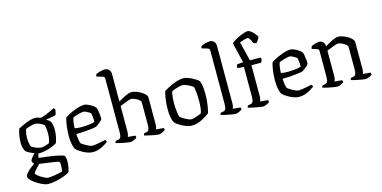

<svg xmlns="http://www.w3.org/2000/svg" viewBox="-89 -1299 3977 1998"><g transform="rotate(-15 1899.5 -300.0)"><path d="M225 200Q210 200 186 191Q162 182 135.5 167.5Q109 153 85.5 135.5Q62 118 47.5 100.5Q33 83 33 69Q33 54 50 34Q67 14 91.5 -6.5Q116 -27 138 -42Q133 -48 127 -58.5Q121 -69 121 -77Q121 -86 132.5 -102Q144 -118 158.5 -134Q173 -150 183 -158L212 -150L199 -89Q207 -87 235 -84Q263 -81 299 -76.5Q335 -72 371.5 -65.5Q408 -59 435.5 -51.5Q463 -44 471 -36Q476 -23 478.5 -8Q481 7 481 22Q481 53 475 85Q469 117 461 136Q449 145 424.5 156Q400 167 367 177Q334 187 297.5 193.5Q261 200 225 200ZM245 137Q264 137 294 133Q324 129 353 123Q382 117 398 111Q402 102 404 82Q406 62 406 49Q406 37 404.5 25Q403 13 399 7Q397 5 377 1Q357 -3 328.5 -7.5Q300 -12 270 -16Q240 -20 218 -23Q196 -26 190 -27Q175 -12 158.5 5.5Q142 23 130.5 37Q119 51 119 57Q119 64 134 77.5Q149 91 170.5 104.5Q192 118 212.5 127.5Q233 137 245 137ZM205 -132Q175 -144 153.5 -153.5Q132 -163 118 -170.5Q104 -178 95 -184.5Q86 -191 82 -197Q73 -211 66.5 -234Q60 -257 60 -287Q60 -334 68 -373Q76 -412 84 -434Q94 -440 115.5 -451Q137 -462 164 -473.5Q191 -485 219.5 -492.5Q248 -500 271 -500Q284 -500 303.5 -495Q323 -490 330 -486Q357 -491 386.5 -502.5Q416 -514 441.5 -526.5Q467 -539 482 -547L498 -536Q498 -519 494 -501.5Q490 -484 486 -474Q465 -467 438 -462Q411 -457 383 -455V-450Q393 -444 403.5 -436Q414 -428 424 -414Q431 -398 435 -376Q439 -354 439 -333Q439 -293 431.5 -255Q424 -217 414 -191Q401 -181 369 -167Q337 -153 294 -142.5Q251 -132 205 -132ZM258 -185Q269 -185 286.5 -189Q304 -193 320.5 -199Q337 -205 342 -208Q350 -222 355.5 -250Q361 -278 361 -307Q361 -339 358 -365Q355 -391 349 -401Q343 -408 325.5 -417.5Q308 -427 288.5 -434Q269 -441 257 -441Q243 -441 222 -436Q201 -431 181.5 -424.5Q162 -418 152 -412Q146 -397 141.5 -372.5Q137 -348 137 -323Q137 -300 139.5 -279Q142 -258 146 -244Q150 -230 154 -224Q159 -218 179 -208.5Q199 -199 221.5 -192Q244 -185 258 -185Z M765 0Q738 0 709.5 -9.5Q681 -19 656 -33Q631 -47 614 -59.5Q597 -72 592 -78Q578 -98 570 -138Q562 -178 562 -222Q562 -263 565.5 -301Q569 -339 575 -370Q581 -401 588 -421Q602 -430 626.5 -443.5Q651 -457 681 -469.5Q711 -482 742 -491Q773 -500 800 -500Q816 -500 840 -489.5Q864 -479 885.5 -464.5Q907 -450 915 -439Q922 -430 926.5 -406.5Q931 -383 933.5 -356Q936 -329 935 -310Q926 -296 911.5 -283.5Q897 -271 882.5 -261Q868 -251 859 -246Q849 -243 817 -238.5Q785 -234 739.5 -230.5Q694 -227 643 -227Q645 -192 650 -162.5Q655 -133 661 -123Q666 -118 680.5 -108.5Q695 -99 713 -89Q731 -79 748 -72.5Q765 -66 777 -66Q789 -66 809 -69Q829 -72 850.5 -76Q872 -80 890 -84Q908 -88 917 -90Q921 -87 925 -80Q929 -73 929 -66Q908 -50 881.5 -34.5Q855 -19 825.5 -9.5Q796 0 765 0ZM719 -282Q745 -282 772.5 -284.5Q800 -287 823 -291Q846 -295 858 -301Q859 -314 857.5 -333.5Q856 -353 854 -370Q852 -387 848 -395Q846 -399 831.5 -408Q817 -417 800.5 -424.5Q784 -432 773 -432Q762 -432 738 -426.5Q714 -421 691 -413.5Q668 -406 658 -399Q653 -386 649.5 -366.5Q646 -347 644 -326.5Q642 -306 642 -289Q654 -286 675.5 -284Q697 -282 719 -282Z M1169 0Q1161 0 1140.5 -3Q1120 -6 1095 -11Q1070 -16 1048 -21Q1026 -26 1014 -30Q1014 -38 1017.5 -44Q1021 -50 1023 -52L1050 -57Q1067 -59 1075.5 -75Q1084 -91 1084 -132V-707Q1084 -715 1080.5 -721.5Q1077 -728 1067 -731L999 -751Q1000 -760 1003 -767.5Q1006 -775 1008 -777Q1018 -782 1036.5 -787.5Q1055 -793 1073.5 -796.5Q1092 -800 1101 -800Q1128 -800 1146 -781.5Q1164 -763 1164 -736V-437Q1186 -451 1213 -465.5Q1240 -480 1265.5 -490Q1291 -500 1309 -500Q1330 -500 1357.5 -490.5Q1385 -481 1410 -466Q1435 -451 1451 -434Q1467 -417 1467 -402V-115Q1467 -94 1463.5 -79.5Q1460 -65 1457 -59L1537 -52Q1539 -49 1541.5 -43.5Q1544 -38 1544 -31Q1538 -24 1524.5 -16.5Q1511 -9 1497 -4.5Q1483 0 1473 0Q1465 0 1445 -3Q1425 -6 1400 -11Q1375 -16 1353 -21Q1331 -26 1320 -30Q1320 -37 1322.5 -42.5Q1325 -48 1328 -52L1355 -57Q1365 -59 1372 -65.5Q1379 -72 1383 -88Q1387 -104 1387 -132V-371Q1387 -381 1375.5 -391.5Q1364 -402 1347 -411.5Q1330 -421 1313.5 -426.5Q1297 -432 1288 -432Q1281 -432 1264 -427Q1247 -422 1227 -414Q1207 -406 1190 -399Q1173 -392 1164 -389V-116Q1164 -95 1160 -80Q1156 -65 1153 -59L1232 -52Q1234 -49 1236 -44Q1238 -39 1238 -31Q1232 -24 1219.5 -17Q1207 -10 1193 -5Q1179 0 1169 0Z M1829 0Q1804 0 1777 -9.5Q1750 -19 1725.5 -32Q1701 -45 1683 -58Q1665 -71 1658 -79Q1643 -98 1635.5 -138.5Q1628 -179 1628 -223Q1628 -264 1631.5 -301Q1635 -338 1641 -369Q1647 -400 1654 -421Q1669 -430 1694 -443.5Q1719 -457 1749 -470Q1779 -483 1810.5 -491.5Q1842 -500 1869 -500Q1887 -500 1910.5 -492Q1934 -484 1958 -472Q1982 -460 2001 -447.5Q2020 -435 2027 -425Q2035 -412 2040 -386.5Q2045 -361 2047 -332Q2049 -303 2049 -278Q2049 -221 2041 -167.5Q2033 -114 2023 -81Q2010 -71 1989.5 -57Q1969 -43 1943 -30Q1917 -17 1888 -8.5Q1859 0 1829 0ZM1843 -65Q1857 -65 1880 -72Q1903 -79 1923.5 -87Q1944 -95 1951 -100Q1959 -120 1963 -157Q1967 -194 1967 -229Q1967 -261 1965 -293Q1963 -325 1959.5 -349.5Q1956 -374 1952 -382Q1947 -388 1927 -400Q1907 -412 1883 -422Q1859 -432 1840 -432Q1827 -432 1803.5 -426.5Q1780 -421 1757.5 -413.5Q1735 -406 1724 -400Q1719 -389 1715.5 -367.5Q1712 -346 1710 -321.5Q1708 -297 1708 -274Q1708 -239 1711 -207.5Q1714 -176 1718 -153.5Q1722 -131 1727 -123Q1732 -118 1745.5 -108Q1759 -98 1776.5 -88.5Q1794 -79 1812 -72Q1830 -65 1843 -65Z M2300 0Q2293 0 2272.5 -3Q2252 -6 2226.5 -11Q2201 -16 2179 -21Q2157 -26 2145 -30Q2145 -38 2148.5 -44Q2152 -50 2154 -52L2181 -57Q2198 -59 2206.5 -75Q2215 -91 2215 -132V-707Q2215 -715 2211.5 -721.5Q2208 -728 2198 -731L2132 -751Q2134 -760 2136.5 -767Q2139 -774 2141 -777Q2151 -782 2169.5 -787.5Q2188 -793 2206.5 -796.5Q2225 -800 2234 -800Q2261 -800 2278 -781.5Q2295 -763 2295 -736V-115Q2295 -94 2291 -79.5Q2287 -65 2284 -59L2365 -52Q2367 -49 2369 -43.5Q2371 -38 2371 -31Q2366 -24 2352.5 -17Q2339 -10 2324.5 -5Q2310 0 2300 0Z M2596 0Q2588 0 2567 -3Q2546 -6 2520.5 -11Q2495 -16 2472.5 -21Q2450 -26 2438 -30Q2438 -38 2441.5 -44Q2445 -50 2447 -52L2474 -57Q2491 -59 2500 -75Q2509 -91 2509 -132V-449L2439 -456Q2439 -470 2442.5 -480Q2446 -490 2449 -494L2513 -500L2462 -715Q2468 -725 2490.5 -739.5Q2513 -754 2543 -768Q2573 -782 2600 -791Q2627 -800 2640 -800Q2654 -800 2670 -789Q2686 -778 2700.5 -762.5Q2715 -747 2725 -733.5Q2735 -720 2735 -714Q2735 -709 2731 -701.5Q2727 -694 2722 -685.5Q2717 -677 2710.5 -669.5Q2704 -662 2699 -656Q2691 -656 2681.5 -659.5Q2672 -663 2668 -666Q2663 -679 2655 -694Q2647 -709 2639 -720Q2631 -731 2624 -731Q2615 -731 2599 -727Q2583 -723 2566 -717.5Q2549 -712 2536 -707L2587 -500H2697L2708 -488Q2707 -478 2702.5 -465Q2698 -452 2694 -446L2589 -447V-115Q2589 -95 2585.5 -80Q2582 -65 2578 -59L2660 -52Q2662 -50 2664.5 -44Q2667 -38 2667 -31Q2661 -24 2648 -17Q2635 -10 2620.5 -5Q2606 0 2596 0Z M2987 0Q2960 0 2931.5 -9.5Q2903 -19 2878 -33Q2853 -47 2836 -59.5Q2819 -72 2814 -78Q2800 -98 2792 -138Q2784 -178 2784 -222Q2784 -263 2787.5 -301Q2791 -339 2797 -370Q2803 -401 2810 -421Q2824 -430 2848.5 -443.5Q2873 -457 2903 -469.5Q2933 -482 2964 -491Q2995 -500 3022 -500Q3038 -500 3062 -489.5Q3086 -479 3107.5 -464.5Q3129 -450 3137 -439Q3144 -430 3148.5 -406.5Q3153 -383 3155.5 -356Q3158 -329 3157 -310Q3148 -296 3133.5 -283.5Q3119 -271 3104.5 -261Q3090 -251 3081 -246Q3071 -243 3039 -238.5Q3007 -234 2961.5 -230.5Q2916 -227 2865 -227Q2867 -192 2872 -162.5Q2877 -133 2883 -123Q2888 -118 2902.5 -108.5Q2917 -99 2935 -89Q2953 -79 2970 -72.5Q2987 -66 2999 -66Q3011 -66 3031 -69Q3051 -72 3072.5 -76Q3094 -80 3112 -84Q3130 -88 3139 -90Q3143 -87 3147 -80Q3151 -73 3151 -66Q3130 -50 3103.5 -34.5Q3077 -19 3047.5 -9.5Q3018 0 2987 0ZM2941 -282Q2967 -282 2994.5 -284.5Q3022 -287 3045 -291Q3068 -295 3080 -301Q3081 -314 3079.5 -333.5Q3078 -353 3076 -370Q3074 -387 3070 -395Q3068 -399 3053.5 -408Q3039 -417 3022.5 -424.5Q3006 -432 2995 -432Q2984 -432 2960 -426.5Q2936 -421 2913 -413.5Q2890 -406 2880 -399Q2875 -386 2871.5 -366.5Q2868 -347 2866 -326.5Q2864 -306 2864 -289Q2876 -286 2897.5 -284Q2919 -282 2941 -282Z M3396 0Q3389 0 3368.5 -3Q3348 -6 3322.5 -11Q3297 -16 3275 -21Q3253 -26 3241 -30Q3241 -37 3244.5 -43.5Q3248 -50 3250 -52L3277 -57Q3293 -59 3302.5 -73.5Q3312 -88 3312 -132V-407Q3312 -415 3308.5 -421.5Q3305 -428 3295 -431L3238 -449Q3240 -461 3242 -466.5Q3244 -472 3248 -477Q3263 -485 3289 -492.5Q3315 -500 3329 -500Q3358 -500 3374 -482.5Q3390 -465 3390 -436Q3413 -450 3439.5 -464.5Q3466 -479 3492 -489.5Q3518 -500 3537 -500Q3559 -500 3586 -490.5Q3613 -481 3638 -466Q3663 -451 3679 -434Q3695 -417 3695 -402V-115Q3695 -94 3691.5 -79.5Q3688 -65 3684 -59L3765 -52Q3768 -48 3770 -42.5Q3772 -37 3772 -31Q3766 -24 3753 -17Q3740 -10 3725.5 -5Q3711 0 3701 0Q3693 0 3672.5 -3Q3652 -6 3627.5 -11Q3603 -16 3581 -21Q3559 -26 3548 -30Q3548 -38 3551 -43.5Q3554 -49 3557 -52L3582 -56Q3593 -58 3600 -64.5Q3607 -71 3611 -87Q3615 -103 3615 -132V-371Q3615 -381 3603.5 -391.5Q3592 -402 3575 -411.5Q3558 -421 3541.5 -426.5Q3525 -432 3516 -432Q3509 -432 3492.5 -427Q3476 -422 3456 -414Q3436 -406 3418.5 -399Q3401 -392 3392 -389V-116Q3392 -96 3388 -81Q3384 -66 3380 -59L3460 -52Q3462 -48 3464 -42.5Q3466 -37 3466 -31Q3461 -23 3447.5 -16Q3434 -9 3420 -4.5Q3406 0 3396 0Z"/></g></svg>

Font: Texturina Medium 12pt Light
Style: Regular
Weight: 300
Version: Version 1.002